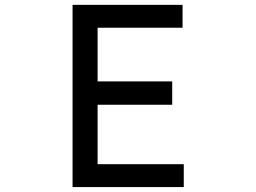

<svg xmlns="http://www.w3.org/2000/svg" viewBox="-20 -759 1040 779"><path d="M678.7 -428.7V-334H376V-92.8H725.6V0H274.4V-739.3H720.7V-646.5H376V-428.7Z"/></svg>

Font: RobotoJAA
Style: Medium
Weight: 500
Version: Version 2.05; 2016-11-05